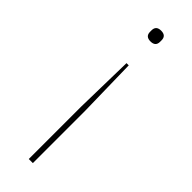

<svg xmlns="http://www.w3.org/2000/svg" viewBox="-240 -525 732 732"><g transform="rotate(45 126.0 -159.5)"><path d="M120 -330H132L137 -91V192H115V-91ZM153 -486V-478Q153 -453 126 -453Q99 -453 99 -478V-486Q99 -511 126 -511Q153 -511 153 -486Z"/></g></svg>

Font: IBM Plex Sans Thin
Style: Regular
Weight: 100
Designer: Mike Abbink, Paul van der Laan, Pieter van Rosmalen
Foundry: Bold Monday
Version: Version 3.0